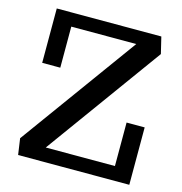

<svg xmlns="http://www.w3.org/2000/svg" viewBox="-108 -833 881 931"><g transform="rotate(15 332.0 -367.5)"><path d="M65.9 0 54.2 -81.1 480 -668H153.8V-461.9H63V-734.9H587.9L607.9 -651.9L186 -69.8H533.2V-288.1H624V0Z"/></g></svg>

Font: Trocchi
Style: Regular
Weight: 400
Designer: Vernon Adams
Foundry: Vernon Adams
Version: Version 1.101; ttfautohint (v1.8.4.7-5d5b);gftools[0.9.27]